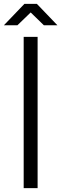

<svg xmlns="http://www.w3.org/2000/svg" viewBox="-43 -970 316 990"><path d="M150.9 -779.8V0H79.1V-779.8ZM46.9 -839.8H-22.9L83 -950.2H147L252.9 -839.8H183.1L115.2 -905.8Z"/></svg>

Font: Cooper Hewitt
Style: Book
Weight: 705
Designer: Village Type and Design LLC
Foundry: Cooper Hewitt Smithsonian Design Museum
Version: 1.000